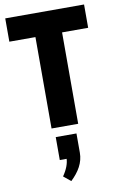

<svg xmlns="http://www.w3.org/2000/svg" viewBox="-99 -674 633 1022"><g transform="rotate(-10 217.5 -163.0)"><path d="M290 0V-494H431V-620H5V-494H146V0ZM201 294C245 252 272 207 272 153V49H160V173H197C196 198 185 229 162 262Z"/></g></svg>

Font: Gemini
Style: Regular
Weight: 700
Designer: Pushpananda Ekanayake, Sol Matas, Kosala Senevirathne
Foundry: Mooniak
Version: Version 1.000;PS 1.0;hotconv 1.0.86;makeotf.lib2.5.63406